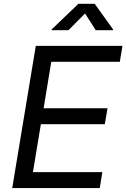

<svg xmlns="http://www.w3.org/2000/svg" viewBox="-20 -962 646 982"><path d="M42.5 0 163.1 -727.5H606.4L592.8 -646H242.2L203.1 -408.2H529.8L516.1 -326.7H189L148.4 -81.5H503.4L490.2 0ZM330.1 -807.6H243.7L244.6 -812L380.9 -942.4H464.4L558.1 -812L557.1 -807.6H469.7L415 -893.1Z"/></svg>

Font: Inter Variable
Style: Italic
Weight: 400
Italic angle: -9.39999°
Designer: Rasmus Andersson
Foundry: rsms
Version: Version 4.001;git-9221beed3